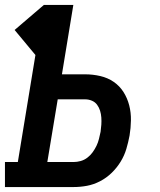

<svg xmlns="http://www.w3.org/2000/svg" viewBox="-24 -755 644 775"><path d="M-4 0V-101H48L119 -533L35 -634L153 -735H272L226 -455H320Q351 -455 381 -448Q411 -441 435 -424.5Q459 -408 474.5 -383.5Q490 -359 497.5 -330Q505 -301 504.5 -269.5Q504 -238 499 -208Q494 -181 486 -154Q478 -127 463 -102.5Q448 -78 427 -57.5Q406 -37 380 -23.5Q354 -10 327 -5Q300 0 273 0ZM167 -101H273Q287 -101 301.5 -105Q316 -109 328.5 -118.5Q341 -128 350 -140.5Q359 -153 365.5 -166.5Q372 -180 375.5 -194.5Q379 -209 382 -223Q384 -237 385 -251.5Q386 -266 385 -280.5Q384 -295 380 -308Q376 -321 368 -332Q360 -343 347 -348.5Q334 -354 320 -354H209Z"/></svg>

Font: Iosevka Slab Extended
Style: Bold Italic
Weight: 700
Width: 7
Italic angle: -9°
Monospace: yes
Designer: Belleve Invis
Foundry: Belleve Invis
Version: Version 11.1.0; ttfautohint (v1.8.3)